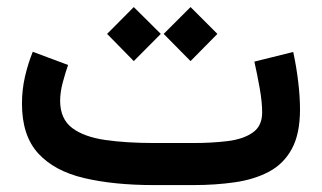

<svg xmlns="http://www.w3.org/2000/svg" viewBox="-20 -535 930 555"><path d="M538.6 0H425.3Q309.1 0 223.1 -20.3Q137.2 -40.5 90.3 -91.8Q43.5 -143.1 43.5 -235.4Q43.5 -275.4 52.2 -313.5Q61 -351.6 74.7 -385.3L176.8 -347.2Q168.9 -324.7 161.4 -296.6Q153.8 -268.6 153.8 -242.7Q154.3 -190.9 188.7 -165Q223.1 -139.2 284.2 -130.4Q345.2 -121.6 425.3 -121.6H539.6Q593.3 -121.6 638.4 -127.2Q683.6 -132.8 710.7 -151.9Q737.8 -170.9 737.8 -210Q737.8 -240.2 730.7 -280Q723.6 -319.8 715.3 -356.9L827.6 -384.8Q836.9 -341.8 842 -298.6Q847.2 -255.4 847.2 -218.8Q847.2 -147.9 823.5 -104.5Q799.8 -61 757.3 -38.6Q714.8 -16.1 658.9 -8.1Q603 0 538.6 0ZM530.8 -514.6 608.4 -437 530.8 -358.4 453.1 -437ZM366.7 -514.6 444.8 -437 366.7 -358.4 289.6 -437Z"/></svg>

Font: Vazirmatn FD NL SemiBold
Style: Regular
Weight: 600
Designer: Saber Rastikerdar
Foundry: Saber Rastikerdar
Version: Version 33.003